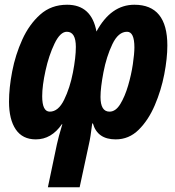

<svg xmlns="http://www.w3.org/2000/svg" viewBox="-20 -578 740 810"><path d="M547 -378Q547 -352 540.5 -307.5Q534 -263 520.5 -217Q507 -171 487.5 -139Q468 -107 442 -107Q404 -107 404 -169Q404 -208 416.5 -273.5Q429 -339 454 -391.5Q479 -444 516 -444Q547 -444 547 -378ZM300 -380Q300 -336 287.5 -271.5Q275 -207 250.5 -157Q226 -107 190 -107Q158 -107 158 -172Q158 -216 172 -280Q186 -344 210 -394Q234 -444 262 -444Q300 -444 300 -380ZM387 -445Q366 -558 263 -558Q196 -558 149.5 -516.5Q103 -475 74 -411Q45 -347 31.5 -277Q18 -207 18 -149Q18 -74 46.5 -32Q75 10 131 10Q197 10 241 -54H243Q226 2 220 31L182 212H316L355 31Q362 2 369 -57H372Q391 10 468 10Q524 10 565 -30.5Q606 -71 633 -134Q660 -197 673 -264.5Q686 -332 686 -386Q686 -558 547 -558Q448 -558 387 -445Z"/></svg>

Font: Noto Sans UI Condensed ExtraBold
Style: Italic
Weight: 800
Width: 3
Designer: Monotype Design Team
Foundry: Monotype Imaging Inc.
Version: 1.001